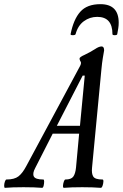

<svg xmlns="http://www.w3.org/2000/svg" viewBox="-89 -899 590 922"><path d="M-65 3Q-69 3 -69 -7Q-69 -17 -65.5 -27Q-62 -37 -58 -37Q-20 -37 -0.5 -52Q19 -67 37 -101L296 -583Q300 -591 300 -597Q300 -599 299 -601.5Q298 -604 296 -607Q293 -612 293 -618Q293 -625 318 -636Q345 -649 367 -663Q386 -676 399 -676Q411 -676 411 -657Q408 -640 404.5 -619Q401 -598 398 -566L353 -94Q350 -65 359 -51Q368 -37 403 -37Q408 -37 407.5 -27Q407 -17 403.5 -7Q400 3 395 3Q358 0 306 0Q252 0 218 3Q213 3 213.5 -7Q214 -17 217.5 -27Q221 -37 225 -37Q253 -37 263 -51Q273 -65 276 -94L291 -257H164L80 -92Q66 -66 73.5 -51.5Q81 -37 119 -37Q123 -37 123 -27Q123 -17 120.5 -7Q118 3 113 3Q77 0 24 0Q-31 0 -65 3ZM308 -536 184 -295H295L318 -536ZM250 -735Q264 -806 296.5 -842.5Q329 -879 393 -879Q481 -879 481 -790Q481 -777 479 -763.5Q477 -750 474 -735Q473 -730 462 -730Q451 -730 451 -735Q451 -818 378 -818Q342 -818 313.5 -797Q285 -776 274 -735Q272 -730 260.5 -730Q249 -730 250 -735Z"/></svg>

Font: Junicode Two Beta Condensed Medium
Style: Italic
Weight: 500
Width: 3
Italic angle: -9°
Version: Version 1.053; ttfautohint (v1.8.4)